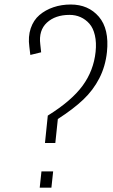

<svg xmlns="http://www.w3.org/2000/svg" viewBox="-20 -840 506 859"><path d="M157.7 -0.5 165.5 -73.2H217.8L210 -0.5ZM181.2 -200.2 193.8 -322.8Q299.8 -388.7 349.4 -456.3Q398.9 -523.9 407.7 -607.9Q412.1 -649.4 404.5 -682.1Q397 -714.8 379.9 -734.1Q362.8 -753.4 340.3 -763.4Q317.9 -773.4 291 -773.4Q227.5 -773.4 189.9 -738.8Q152.3 -704.1 160.2 -641.6L164.1 -606L115.7 -594.2L111.3 -630.9Q105 -676.3 117.4 -713.1Q129.9 -750 156.5 -772.7Q183.1 -795.4 219 -807.6Q254.9 -819.8 296.4 -819.8Q375.5 -819.8 422.4 -765.1Q469.2 -710.4 458.5 -607.4Q451.7 -543 424.3 -489.7Q397 -436.5 352.5 -394.3Q308.1 -352.1 238.8 -307.6L227.5 -200.2Z"/></svg>

Font: Oswald
Style: Extra-Light
Weight: 200
Designer: Vernon Adams
Foundry: Vernon Adams
Version: 3.0; ttfautohint (v0.94.23-7a4d-dirty) -l 8 -r 50 -G 200 -x 